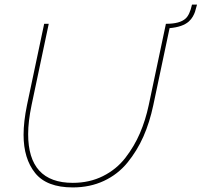

<svg xmlns="http://www.w3.org/2000/svg" viewBox="-20 -814 881 839"><path d="M819 -794H841Q835 -771 832 -762Q829 -753 822.5 -741.5Q816 -730 805 -720Q778 -696 721 -691L650 -355Q634 -279 606.5 -217Q579 -155 537 -103.5Q495 -52 434 -23.5Q373 5 298 5Q184 5 133.5 -58Q83 -121 83 -225Q83 -282 98 -355L173 -710H193L118 -355Q103 -283 103 -228Q103 -15 298 -15Q371 -15 430 -44.5Q489 -74 528 -124.5Q567 -175 591.5 -232Q616 -289 630 -355L705 -710H706Q766 -710 791 -733Q809 -749 819 -794Z"/></svg>

Font: Raleway-v4020 Thin
Style: Italic
Weight: 250
Italic angle: -12°
Designer: Matt McInerney, Pablo Impallari, Rodrigo Fuenzalida
Foundry: Matt McInerney, Pablo Impallari, Rodrigo Fuenzalida
Version: Version 4.020;PS 004.020;hotconv 1.0.88;makeotf.lib2.5.64775